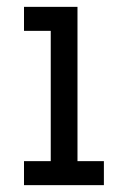

<svg xmlns="http://www.w3.org/2000/svg" viewBox="-20 -540 373 560"><path d="M50 0V-70H128V-450H50V-520H206V-70H283V0Z"/></svg>

Font: Huly
Style: Regular
Weight: 400
Designer: Belleve Invis
Foundry: Belleve Invis
Version: Version 33.2.5; ttfautohint (v1.8.4)